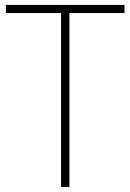

<svg xmlns="http://www.w3.org/2000/svg" viewBox="-20 -760 530 780"><path d="M228 0V-707H4V-740H486V-707H262V0Z"/></svg>

Font: Encode Sans Condensed Thin
Style: Regular
Weight: 100
Width: 3
Designer: Multiple Designers
Foundry: Impallari Type
Version: Version 3.002